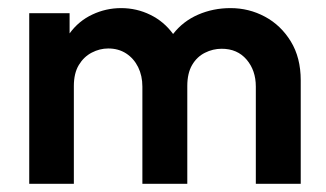

<svg xmlns="http://www.w3.org/2000/svg" viewBox="-20 -449 797 469"><path d="M51.4 0V-416.7H150V-367.4Q172.2 -397.9 205.6 -413.5Q238.9 -429.2 275.7 -429.2Q313.9 -429.2 347.2 -412.8Q380.6 -396.5 402.8 -366Q427.1 -397.2 463.9 -413.2Q500.7 -429.2 543.1 -429.2Q588.2 -429.2 627.1 -408.3Q666 -387.5 690.3 -347.9Q714.6 -308.3 714.6 -252.8V0H604.9V-237.5Q604.9 -277.1 582.3 -303.5Q559.7 -329.9 521.5 -329.9Q500 -329.9 480.6 -320.1Q461.1 -310.4 449.3 -290.3Q437.5 -270.1 437.5 -238.9V0H327.8V-237.5Q327.8 -263.9 317.4 -285.1Q306.9 -306.2 288.2 -318.4Q269.4 -330.6 244.4 -330.6Q223.6 -330.6 204.2 -320.5Q184.7 -310.4 172.6 -290.3Q160.4 -270.1 160.4 -238.9V0Z"/></svg>

Font: Afacad SemiBold
Style: Regular
Weight: 600
Designer: Kristian Moeller
Foundry: Dicotype
Version: Version 1.000